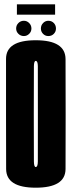

<svg xmlns="http://www.w3.org/2000/svg" viewBox="-20 -868 333 892"><path d="M146 4Q284 4 284.5 -82.8Q285 -169.5 285 -337.5Q285 -506 284.5 -593.5Q284 -681 146 -681Q8 -681 8 -594.2Q8 -507.5 8 -337.5Q8 -169.5 8.5 -82.8Q9 4 146 4ZM146 -92Q138 -92 137.5 -117.5Q137 -143 137 -337.5Q137 -536.5 137.5 -560.8Q138 -585 146 -585Q155.5 -585 155.8 -560.8Q156 -536.5 156 -337.5Q156 -143 155.8 -117.5Q155.5 -92 146 -92ZM91 -700.5Q105 -700.5 115.5 -710.8Q126 -721 126 -735.5Q126 -750.5 115.5 -761Q105 -771.5 91 -771.5Q76 -771.5 65.5 -761Q55 -750.5 55 -735.5Q55 -721 65.5 -710.8Q76 -700.5 91 -700.5ZM204.5 -700.5Q220 -700.5 230 -710.8Q240 -721 240 -735.5Q240 -750.5 230 -761Q220 -771.5 204.5 -771.5Q190.5 -771.5 180.2 -761Q170 -750.5 170 -735.5Q170 -721 180 -710.8Q190 -700.5 204.5 -700.5ZM58.5 -800H236V-848H58.5Z"/></svg>

Font: Anybody UltraCondensed
Style: Bold
Weight: 700
Width: 1
Version: Version 1.113;gftools[0.9.25]